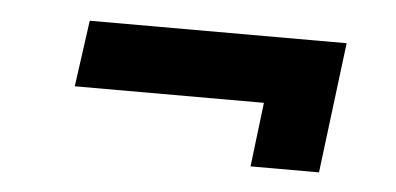

<svg xmlns="http://www.w3.org/2000/svg" viewBox="-29 -340 559 271"><g transform="rotate(5 250.5 -204.5)"><path d="M453 -297 430 -112H333L344 -203H76L89 -297Z"/></g></svg>

Font: Josefin Sans
Style: Italic
Weight: 400
Italic angle: -7°
Designer: Santiago Orozco
Foundry: Typemade
Version: Version 2.000